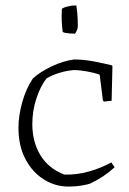

<svg xmlns="http://www.w3.org/2000/svg" viewBox="-20 -678 474 707"><path d="M232 9Q183 9 141 -17.5Q99 -44 73.5 -92.5Q48 -141 48 -208Q48 -252 62 -302Q76 -352 101 -389Q127 -413 170 -433.5Q213 -454 253 -459Q289 -459 327.5 -451.5Q366 -444 393 -437L394 -433L391 -307L363 -304L359 -308L347 -403Q328 -410 300.5 -415Q273 -420 252 -420Q225 -418 198 -409.5Q171 -401 151 -389Q128 -359 113.5 -314Q99 -269 99 -221Q99 -156 128.5 -107Q158 -58 217 -35Q265 -34 309.5 -47Q354 -60 390 -80L402 -62Q363 -26 312 -2Q300 2 279 5.5Q258 9 232 9ZM211 -560Q205 -601 208 -646Q220 -653 234 -655Q241 -657 247.5 -657.5Q254 -658 261 -658Q265 -635 266 -608Q267 -581 266 -575Q266 -572 261.5 -563Q257 -554 256 -554Q250 -554 235 -555Q220 -556 211 -560Z"/></svg>

Font: Labrada Light
Style: Regular
Weight: 300
Designer: Mercedes Jáuregui
Foundry: Omnibus-Type Team
Version: Version 1.000; ttfautohint (v1.8.4.7-5d5b)